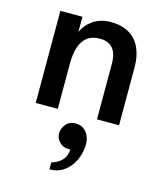

<svg xmlns="http://www.w3.org/2000/svg" viewBox="-123 -606 857 1017"><g transform="rotate(15 306.0 -98.0)"><path d="M84 0V-505H205V-422Q212 -438 225 -455Q238 -472 257 -486Q276 -500 301 -508.5Q326 -517 357 -517Q418 -517 459 -493Q500 -469 520.5 -424Q541 -379 541 -319V0H420V-303Q420 -362 395.5 -389.5Q371 -417 326 -417Q283 -417 256.5 -397Q230 -377 217.5 -339Q205 -301 205 -249V0ZM245 321Q245 321 245 311Q245 301 245 292Q245 283 245 283Q245 283 257 279Q269 275 284.5 265Q300 255 312 237Q324 219 324 190Q322 191 319 191Q316 191 313 191Q285 191 265 170.5Q245 150 245 125Q245 96 264.5 73Q284 50 316 50Q344 50 362 63.5Q380 77 389 98Q398 119 398 141Q398 171 389 202.5Q380 234 361 260.5Q342 287 313.5 304Q285 321 245 321Z"/></g></svg>

Font: Inclusive Sans SemiBold
Style: Regular
Weight: 600
Designer: Olivia King
Foundry: Olivia King
Version: Version 2.004